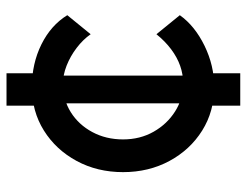

<svg xmlns="http://www.w3.org/2000/svg" viewBox="-102 -638 740 575"><g transform="rotate(-90 267.5 -350.0)"><path d="M295 -78Q222 -78 164.5 -114Q107 -150 73.5 -212Q40 -274 40 -351Q40 -428 73.5 -490Q107 -552 164.5 -588Q222 -624 295 -624Q365 -624 422.5 -595.5Q480 -567 510 -518L453 -448Q437 -471 412 -490Q387 -509 359 -520Q331 -531 305 -531Q257 -531 219.5 -507.5Q182 -484 160 -443Q138 -402 138 -351Q138 -300 161 -259.5Q184 -219 222 -195Q260 -171 306 -171Q333 -171 358.5 -180Q384 -189 408 -207Q432 -225 453 -251L510 -181Q478 -136 418.5 -107Q359 -78 295 -78ZM239 0V-108L246 -145V-563L239 -606V-700H336V-605L329 -572V-141L336 -107V0Z"/></g></svg>

Font: Lexend Medium
Style: Regular
Weight: 500
Designer: Bonnie Shaver-Troup, Thomas Jockin
Foundry: Lexend
Version: Version 1.005